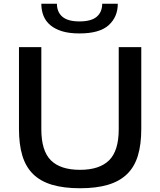

<svg xmlns="http://www.w3.org/2000/svg" viewBox="-20 -992 852 1022"><path d="M403 -814Q349 -814 311 -825.5Q273 -837 248 -858Q223 -879 211.5 -908Q200 -937 200 -972H283Q283 -928 312 -903Q341 -878 403 -878Q466 -878 495 -903Q524 -928 524 -972H607Q607 -902 558.5 -858Q510 -814 403 -814ZM406 10Q319 10 257 -8.5Q195 -27 156 -65.5Q117 -104 99 -163.5Q81 -223 81 -305V-741H200V-304Q200 -189 251 -138.5Q302 -88 406 -88Q509 -88 560.5 -138.5Q612 -189 612 -304V-741H732V-305Q732 -223 714 -163.5Q696 -104 656.5 -65.5Q617 -27 555 -8.5Q493 10 406 10Z"/></svg>

Font: Encode Sans Wide
Style: Medium
Weight: 500
Designer: Pablo Impallari, Andres Torresi
Foundry: Pablo Impallari, Andres Torresi
Version: Version 1.000; ttfautohint (v1.00) -l 8 -r 50 -G 200 -x 14 -